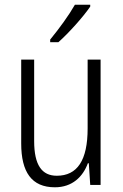

<svg xmlns="http://www.w3.org/2000/svg" viewBox="-20 -785 521 815"><path d="M363 -757V-765H298C271 -718 233 -666 193 -617V-606H228C271 -644 333 -713 363 -757ZM407 -532H352V-240C352 -104 308 -39 221 -39C158 -39 125 -84 125 -186V-532H70V-176C70 -55 114 10 213 10C287 10 332 -35 353 -92H357L363 0H407Z"/></svg>

Font: Noto Sans Arabic Cond Light
Style: Regular
Weight: 300
Width: 3
Designer: Monotype Design Team, Nadine Chahine, Nizar Qandah and Khaled Hosny
Foundry: Monotype Imaging Inc.
Version: Version 2.012